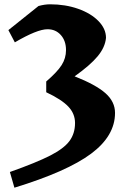

<svg xmlns="http://www.w3.org/2000/svg" viewBox="-20 -609 600 893"><path d="M515 -84Q515 23 403.5 106Q292 189 47 264L26 191Q150 147 213.5 114.5Q277 82 303 47Q329 12 329 -37Q329 -80 298 -113Q267 -146 195 -180V-230Q246 -274 266.5 -306Q287 -338 287 -376Q287 -419 263 -446Q239 -473 201 -473Q153 -473 49 -412L19 -469L159 -581Q188 -589 213 -589Q284 -589 343.5 -568Q403 -547 438 -511Q473 -475 473 -433Q469 -389 434 -347Q399 -305 327 -254Q426 -215 470.5 -175.5Q515 -136 515 -84Z"/></svg>

Font: InknutAntiqua
Style: Bold
Weight: 700
Designer: Claus Eggers Srensen
Foundry: Claus Eggers Srensen
Version: Version 1.000; ttfautohint (v1.2) -l 7 -r 28 -G 50 -x 13 -D 